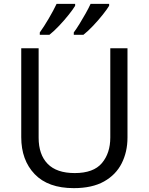

<svg xmlns="http://www.w3.org/2000/svg" viewBox="-20 -964 771 994"><path d="M640 -252Q640 -178 610 -118.5Q580 -59 518.5 -24.5Q457 10 362 10Q229 10 159.5 -62.5Q90 -135 90 -254V-714H180V-251Q180 -164 226.5 -116Q273 -68 367 -68Q464 -68 507.5 -119.5Q551 -171 551 -252V-714H640ZM545 -934Q535 -917 512 -888Q489 -859 462 -830.5Q435 -802 412 -784H362V-796Q376 -815 392 -841Q408 -867 423.5 -894.5Q439 -922 449 -944H545ZM369 -934Q359 -917 336 -888Q313 -859 286 -830.5Q259 -802 236 -784H186V-796Q207 -825 232 -867.5Q257 -910 273 -944H369Z"/></svg>

Font: Noto Sans Avestan
Style: Regular
Weight: 400
Designer: Monotype Design Team
Foundry: Monotype Imaging Inc.
Version: Version 2.003; ttfautohint (v1.8.4.7-5d5b)